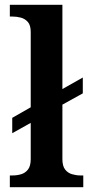

<svg xmlns="http://www.w3.org/2000/svg" viewBox="-20 -780 383 800"><path d="M21 0V-49H33Q51 -49 68 -54Q85 -59 96.5 -73.5Q108 -88 108 -117V-268L31 -225V-289L108 -333V-647Q108 -675 96 -688.5Q84 -702 67 -706.5Q50 -711 33 -711H21V-760H240V-409L325 -457V-391L240 -344V-117Q240 -88 251.5 -73.5Q263 -59 280.5 -54Q298 -49 315 -49H327V0Z"/></svg>

Font: Noto Nastaliq Urdu SemiBold
Style: Regular
Weight: 600
Version: Version 3.007